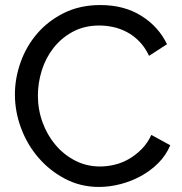

<svg xmlns="http://www.w3.org/2000/svg" viewBox="-20 -734 722 760"><path d="M39 -360Q39 -424 61.5 -487.5Q84 -551 127.5 -601.5Q171 -652 234 -683Q297 -714 377 -714Q472 -714 540 -671Q608 -628 641 -559L570 -513Q554 -547 531.5 -570Q509 -593 482.5 -607Q456 -621 428 -627Q400 -633 373 -633Q314 -633 268.5 -608.5Q223 -584 192 -544.5Q161 -505 145.5 -455.5Q130 -406 130 -356Q130 -300 148.5 -249.5Q167 -199 200 -160Q233 -121 278 -98Q323 -75 376 -75Q404 -75 433.5 -82Q463 -89 490 -104.5Q517 -120 540.5 -143.5Q564 -167 579 -200L654 -159Q637 -119 606.5 -88.5Q576 -58 537.5 -37Q499 -16 456 -5Q413 6 372 6Q299 6 238 -26Q177 -58 132.5 -109.5Q88 -161 63.5 -226.5Q39 -292 39 -360Z"/></svg>

Font: PTCRaleway Medium
Style: Regular
Weight: 500
Designer: Matt McInerney, Pablo Impallari, Rodrigo Fuenzalida
Foundry: Matt McInerney, Pablo Impallari, Rodrigo Fuenzalida
Version: Version 3.000g; ttfautohint (v1.5) -l 8 -r 28 -G 28 -x 14 -D